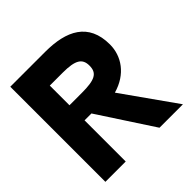

<svg xmlns="http://www.w3.org/2000/svg" viewBox="-159 -704 828 828"><g transform="rotate(-45 255.5 -290.0)"><path d="M22 0H146V-251H188L352 0H495L323 -243C411 -268 455 -334 455 -405C455 -536 364 -580 235 -580H22ZM146 -343V-463H225C302 -463 328 -446 328 -403C328 -357 301 -343 221 -343Z"/></g></svg>

Font: Charger Sport
Style: Ult
Weight: 1000
Designer: Jasper
Foundry: Cannot Into Space Fonts
Version: Version 1.1